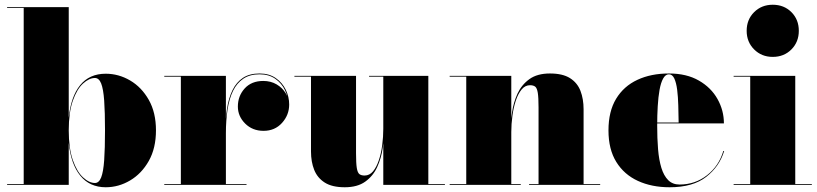

<svg xmlns="http://www.w3.org/2000/svg" viewBox="-20 -780 3445 810"><path d="M426 10Q358.5 10 318.8 -38.8Q279 -87.5 270 -177.5V0H10V-3.5H80V-746.5H10V-750H270V-283Q279 -372.5 318.2 -420.8Q357.5 -469 426 -469Q480.5 -469 529 -440.5Q577.5 -412 607.8 -358.5Q638 -305 638 -230Q638 -155 607.8 -101.2Q577.5 -47.5 529 -18.8Q480.5 10 426 10ZM380.5 -8Q397.5 -8 406.8 -31.5Q416 -55 419.5 -104Q423 -153 423 -230Q423 -307 419.5 -355.8Q416 -404.5 406.8 -427.8Q397.5 -451 380.5 -451Q356 -451 330.2 -427.5Q304.5 -404 287.2 -355Q270 -306 270 -230Q270 -154 287.2 -104.8Q304.5 -55.5 330.2 -31.8Q356 -8 380.5 -8Z M930.5 -217.5Q930.5 -274 937.5 -320.2Q944.5 -366.5 961 -400Q977.5 -433.5 1005.2 -451.8Q1033 -470 1075 -470Q1115.5 -470 1143.5 -450.5Q1171.5 -431 1185.8 -401Q1200 -371 1200 -339Q1200 -295 1169.8 -261.5Q1139.5 -228 1092 -228Q1045 -228 1014.2 -258.8Q983.5 -289.5 983.5 -330.5Q983.5 -375 1012.2 -406.8Q1041 -438.5 1090.5 -438.5Q1122.5 -438.5 1147 -424Q1171.5 -409.5 1185.2 -386.8Q1199 -364 1199 -339H1196.5Q1196.5 -369.5 1182.5 -399Q1168.5 -428.5 1141.5 -447.5Q1114.5 -466.5 1075 -466.5Q1034 -466.5 1006.8 -448.2Q979.5 -430 963.2 -396.8Q947 -363.5 940 -318Q933 -272.5 933 -217.5ZM933 -460V-3.5H1020V0H673V-3.5H743V-456.5H673V-460Z M1434.5 10Q1381 10 1350 -9.8Q1319 -29.5 1305.5 -63.5Q1292 -97.5 1292 -141V-456.5H1222V-460H1482V-133.5Q1482 -91.5 1485.2 -71.5Q1488.5 -51.5 1496.2 -45.5Q1504 -39.5 1518 -39.5Q1539 -39.5 1553.8 -57.2Q1568.5 -75 1578.2 -104Q1588 -133 1592.5 -168Q1597 -203 1597 -237H1600.5Q1600.5 -198.5 1594.5 -155.5Q1588.5 -112.5 1571.2 -75Q1554 -37.5 1521 -13.8Q1488 10 1434.5 10ZM1597 0V-456.5H1537V-460H1787V-3.5H1857V0Z M2137 -460V-3.5H2177V0H1877V-3.5H1947V-456.5H1877V-460ZM2442 -319V-3.5H2512V0H2212V-3.5H2252V-326.5Q2252 -368.5 2248.8 -388.5Q2245.5 -408.5 2237.8 -414.5Q2230 -420.5 2216 -420.5Q2195.5 -420.5 2180.8 -402.8Q2166 -385 2156.2 -356Q2146.5 -327 2141.8 -292Q2137 -257 2137 -223H2134Q2134 -261.5 2140 -304.5Q2146 -347.5 2163.2 -385Q2180.5 -422.5 2213.5 -446.2Q2246.5 -470 2300 -470Q2353.5 -470 2384.5 -450.5Q2415.5 -431 2428.8 -396.8Q2442 -362.5 2442 -319Z M2805 10Q2729.5 10 2671.2 -16.8Q2613 -43.5 2580 -96.8Q2547 -150 2547 -230Q2547 -310 2579.2 -363.2Q2611.5 -416.5 2669 -443.2Q2726.5 -470 2802 -470Q2876.5 -470 2928.2 -440.2Q2980 -410.5 3007 -362.2Q3034 -314 3034 -259.5H2614V-263H2843Q2842.5 -300 2841.5 -335.8Q2840.5 -371.5 2836.8 -401.2Q2833 -431 2824.8 -448.8Q2816.5 -466.5 2802 -466.5Q2787.5 -466.5 2777.8 -449Q2768 -431.5 2762.5 -401Q2757 -370.5 2754.8 -331.8Q2752.5 -293 2752.5 -250Q2752.5 -196 2756.2 -150.5Q2760 -105 2770.2 -71.8Q2780.5 -38.5 2799 -20Q2817.5 -1.5 2847 -1.5Q2912.5 -1.5 2962.8 -40.8Q3013 -80 3031.5 -143H3035Q3015.5 -78 2959.5 -34Q2903.5 10 2805 10Z M3240 -540Q3193 -540 3161.5 -571.5Q3130 -603 3130 -650Q3130 -697.5 3161.5 -728.8Q3193 -760 3240 -760Q3287.5 -760 3318.8 -728.8Q3350 -697.5 3350 -650Q3350 -603 3318.8 -571.5Q3287.5 -540 3240 -540ZM3335 -460V-3.5H3405V0H3075V-3.5H3145V-456.5H3075V-460Z"/></svg>

Font: Bodoni Moda 48pt Black
Style: Regular
Weight: 900
Designer: Owen Earl
Foundry: indestructible type
Version: Version 2.004